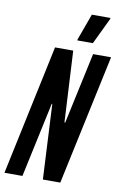

<svg xmlns="http://www.w3.org/2000/svg" viewBox="-106 -944 636 999"><g transform="rotate(10 212.0 -444.5)"><path d="M-9 0 137 -688H233L253 -312H257L338 -688H433L286 0H194L174 -396H171L86 0ZM245 -744V-749L296 -889H394V-884L327 -744Z"/></g></svg>

Font: Saira UltraCondensed
Style: Bold Italic
Weight: 700
Width: 1
Italic angle: -12°
Designer: Hector Gatti with collaboration of the Omnibus-Type team
Foundry: Omnibus-Type
Version: Version 1.101